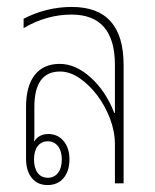

<svg xmlns="http://www.w3.org/2000/svg" viewBox="-20 -528 446 553"><path d="M117 5Q88 5 71.5 -15.5Q55 -36 55 -71V-220Q55 -280 80 -312Q105 -344 152 -344Q198 -344 241.5 -304.5Q285 -265 309 -203H311V-341Q311 -486 186 -486Q114 -486 48 -447V-474Q114 -508 187 -508Q336 -508 336 -341V0H311V-112Q311 -149 297 -186Q283 -223 260 -253.5Q237 -284 209 -303Q181 -322 153 -322Q79 -322 79 -220V-152Q79 -146 79 -137Q79 -128 78 -120Q92 -142 119 -142Q146 -142 163 -122Q180 -102 180 -69Q180 -35 163 -15Q146 5 117 5ZM118 -16Q136 -16 147 -30Q158 -44 158 -69Q158 -93 147 -107Q136 -121 118 -121Q99 -121 88.5 -107Q78 -93 78 -69Q78 -44 88.5 -30Q99 -16 118 -16Z"/></svg>

Font: Noto Sans Thai Looped UI Narrow Thin
Style: Regular
Weight: 100
Width: 4
Designer: Cadson Demak Team
Foundry: Cadson Demak Co., Ltd.
Version: Version 1.000; ttfautohint (v1.8.4.7-5d5b)